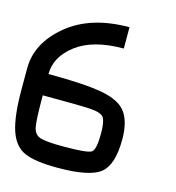

<svg xmlns="http://www.w3.org/2000/svg" viewBox="-125 -982 1000 1088"><g transform="rotate(15 375.0 -437.5)"><path d="M500 -250Q500 -320.3 484.4 -343.8Q468.8 -367.2 402.3 -371.1Q335.9 -375 125 -375Q125 -234.4 132.8 -191.4Q140.6 -148.4 175.8 -136.7Q210.9 -125 312.5 -125Q453.1 -125 476.6 -140.6Q500 -156.2 500 -250ZM500 -875V-750Q320.3 -750 222.7 -675.8Q125 -601.6 125 -500Q335.9 -500 441.4 -480.5Q546.9 -460.9 585.9 -406.2Q625 -351.6 625 -250Q625 -101.6 562.5 -50.8Q500 0 312.5 0Q179.7 0 117.2 -27.3Q54.7 -54.7 27.3 -136.7Q0 -218.8 0 -375V-500Q0 -648.4 136.7 -761.7Q273.4 -875 500 -875Z"/></g></svg>

Font: CraftyPE
Style: Regular
Weight: 400
Designer: Erek Butcher
Foundry: Haunted Coop
Version: Version 0.018;April 4, 2024;FontCreator 15.0.0.2962 64-bit